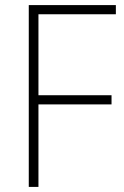

<svg xmlns="http://www.w3.org/2000/svg" viewBox="-20 -734 486 754"><path d="M131 0H93V-714H435V-678H131V-360H418V-324H131Z"/></svg>

Font: Noto Sans Sinhala UI SemiCondensed ExtraLight
Style: Regular
Weight: 200
Width: 4
Designer: Jelle Bosma - Monotype Design Team
Foundry: Monotype Imaging Inc.
Version: Version 2.006; ttfautohint (v1.8.4.7-5d5b)